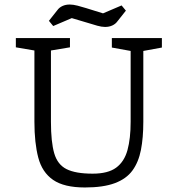

<svg xmlns="http://www.w3.org/2000/svg" viewBox="-20 -816 784 848"><path d="M355 12Q263 12 214.5 -21.5Q166 -55 149 -120Q132 -185 132 -278V-593L50 -607V-648H289V-607L205 -593V-278Q205 -189 219.5 -139Q234 -89 274 -69Q314 -49 389 -49Q457 -49 493 -75.5Q529 -102 543 -153Q557 -204 557 -278V-591L474 -606V-648H695V-606L613 -591V-278Q613 -208 602.5 -154Q592 -100 565 -63Q538 -26 487 -7Q436 12 355 12ZM444 -697Q429 -697 409.5 -702.5Q390 -708 371 -714L297 -736L215 -701L196 -724L234 -772Q242 -783 256 -789.5Q270 -796 288 -796Q303 -796 322.5 -791Q342 -786 361 -780L435 -757L517 -792L536 -769L498 -721Q490 -710 476 -703.5Q462 -697 444 -697Z"/></svg>

Font: Faustina Light
Style: Regular
Weight: 300
Designer: Alfonso Garcia
Foundry: http://www.omnibus-type.com
Version: Version 1.200